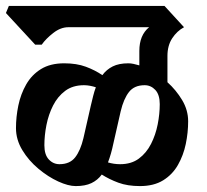

<svg xmlns="http://www.w3.org/2000/svg" viewBox="-33 -659 699 649"><path d="M589 -567Q565 -554 549 -529.5Q533 -505 533 -470V-381Q562 -355 582.5 -321Q603 -287 603 -249Q603 -211 595 -172.5Q587 -134 568.5 -101.5Q550 -69 518.5 -49.5Q487 -30 440 -30Q398 -30 367 -41.5Q336 -53 311 -69Q297 -50 276 -40Q255 -30 223 -30Q198 -30 164 -45.5Q130 -61 97 -88.5Q64 -116 42.5 -151.5Q21 -187 21 -226Q21 -264 29 -302.5Q37 -341 55.5 -373.5Q74 -406 105.5 -425.5Q137 -445 184 -445Q226 -445 257 -433.5Q288 -422 313 -405Q327 -424 348 -434.5Q369 -445 401 -445Q409 -445 418.5 -443Q428 -441 438 -438V-487Q438 -540 471 -567H198Q172 -567 147 -547.5Q122 -528 108 -508H86L-13 -615L-3 -639H523ZM274 -302Q278 -319 282 -335Q286 -351 291 -364Q282 -367 271.5 -369Q261 -371 251 -371Q213 -371 187.5 -352Q162 -333 146.5 -302.5Q131 -272 124 -236.5Q117 -201 117 -168Q117 -136 132 -120Q147 -104 168 -104Q203 -104 221 -127Q239 -150 249 -192ZM350 -173Q343 -139 332 -110Q352 -104 373 -104Q411 -104 436.5 -123Q462 -142 477.5 -172.5Q493 -203 500 -238.5Q507 -274 507 -307Q507 -339 492 -355Q477 -371 456 -371Q421 -371 403 -348Q385 -325 375 -283Z"/></svg>

Font: Jaini
Style: Regular
Weight: 400
Designer: Maithili Shingre, Girish Dalvi (Devanagari), Taresh Vohra (Latin)
Foundry: Ek Type
Version: Version 2.000; ttfautohint (v1.8.4.7-5d5b)